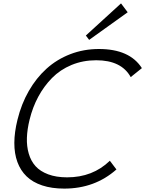

<svg xmlns="http://www.w3.org/2000/svg" viewBox="-20 -1111 863 1141"><path d="M823.2 -706.1 756.8 -652.8Q701.7 -752.9 551.8 -752.9Q472.7 -752.9 405 -724.9Q337.4 -696.8 289.1 -647.5Q240.7 -598.1 207.3 -535.9Q173.8 -473.6 155.8 -399.9Q141.6 -342.3 139.9 -292Q138.2 -241.7 150.9 -198Q163.6 -154.3 191.2 -123.5Q218.8 -92.8 266.4 -75Q314 -57.1 378.9 -57.1Q531.2 -57.1 632.8 -155.8L671.9 -104Q543.5 9.8 361.8 9.8Q287.6 9.8 231 -9Q174.3 -27.8 137.9 -63Q101.6 -98.1 83.3 -148.4Q64.9 -198.7 65.2 -262Q65.4 -325.2 84 -399.9Q106.9 -493.2 151.1 -570.3Q195.3 -647.5 256.6 -702.9Q317.9 -758.3 397.7 -789.1Q477.5 -819.8 567.9 -819.8Q750.5 -819.8 823.2 -706.1ZM699.2 -1090.8 738.8 -1038.1 509.8 -874 490.2 -899.9Z"/></svg>

Font: Sinkin Sans 300 Light Italic
Style: Regular
Weight: 300
Italic angle: -112°
Designer: Keith Bates
Foundry: K-Type
Version: Sinkin Sans (version 1.0)  by Keith Bates   •   © 2014   www